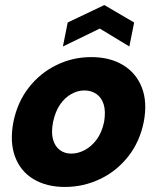

<svg xmlns="http://www.w3.org/2000/svg" viewBox="-20 -733 621 760"><path d="M237 7Q164 7 112.5 -24Q61 -55 39.5 -113Q18 -171 33 -250Q49 -329 94 -386.5Q139 -444 203.5 -475.5Q268 -507 341 -507Q415 -507 467 -475.5Q519 -444 541.5 -386.5Q564 -329 549 -250Q533 -171 487 -113Q441 -55 375.5 -24Q310 7 237 7ZM262 -125Q289 -125 315.5 -139Q342 -153 362.5 -180.5Q383 -208 392 -250Q399 -292 390.5 -319.5Q382 -347 361.5 -361Q341 -375 314 -375Q288 -375 262.5 -361Q237 -347 218 -319.5Q199 -292 190 -250Q182 -208 190 -180.5Q198 -153 217 -139Q236 -125 262 -125ZM492 -549 375 -620 229 -549 248 -644 393 -713 511 -644Z"/></svg>

Font: Albert Sans ExtraBold
Style: Italic
Weight: 800
Italic angle: -11.25°
Designer: Andreas Rasmussen
Foundry: a.Foundry
Version: Version 1.025